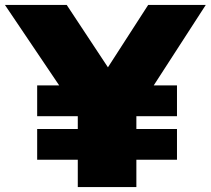

<svg xmlns="http://www.w3.org/2000/svg" viewBox="-51 -760 856 780"><path d="M785 -740 573.5 -413H668V-288H503V-236H668V-111H503V0H265V-111H100V-236H265V-288H100V-413H189.5L-31 -740H220L387.5 -486.5L551 -740Z"/></svg>

Font: Encode Sans Expanded Black
Style: Regular
Weight: 900
Width: 7
Designer: Multiple Designers
Foundry: Impallari Type
Version: Version 2.000